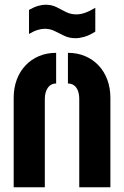

<svg xmlns="http://www.w3.org/2000/svg" viewBox="-20 -794 527 814"><path d="M300 -632Q274 -632 253 -642Q232 -652 212.5 -662Q193 -672 169 -672Q156 -672 139.5 -667Q123 -662 103 -650V-752Q124 -764 141.5 -769Q159 -774 173 -774Q199 -774 219 -764Q239 -754 259 -743.5Q279 -733 304 -733Q321 -733 340 -739.5Q359 -746 384 -761V-660Q359 -644 338 -638Q317 -632 300 -632ZM38 -379Q38 -421 51 -456Q64 -491 88 -516.5Q112 -542 145 -556Q178 -570 218 -570V-440Q203 -440 192.5 -432Q182 -424 176 -409Q170 -394 170 -373V0H38ZM316 -373Q316 -394 310.5 -409Q305 -424 294 -432Q283 -440 268 -440V-570Q308 -570 341 -556Q374 -542 398 -516.5Q422 -491 435 -456Q448 -421 448 -379V0H316Z"/></svg>

Font: Stick No Bills ExtraBold
Style: Regular
Weight: 800
Version: Version 2.000